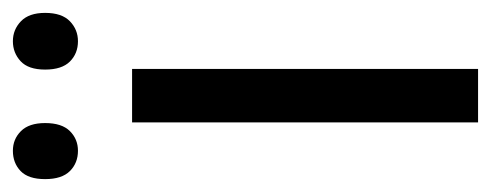

<svg xmlns="http://www.w3.org/2000/svg" viewBox="-269 -576 762 298"><g transform="rotate(-90 112.0 -427.0)"><path d="M154 -66H71V-603H154ZM-17 -738Q-17 -764 -4.5 -776Q8 -788 27 -788Q45 -788 57.5 -775.5Q70 -763 70 -738Q70 -712 57.5 -699.5Q45 -687 27 -687Q8 -687 -4.5 -699.5Q-17 -712 -17 -738ZM153 -738Q153 -764 166 -776Q179 -788 197 -788Q215 -788 228 -775.5Q241 -763 241 -738Q241 -712 228 -699.5Q215 -687 197 -687Q178 -687 165.5 -699.5Q153 -712 153 -738Z"/></g></svg>

Font: Noto Sans Malayalam UI Condensed
Style: Regular
Weight: 400
Width: 3
Designer: Jelle Bosma - Monotype Design Team
Foundry: Monotype Imaging Inc.
Version: Version 2.104; ttfautohint (v1.8.4.7-5d5b)